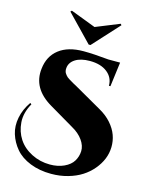

<svg xmlns="http://www.w3.org/2000/svg" viewBox="-149 -1040 969 1238"><g transform="rotate(15 335.5 -421.5)"><path d="M346 -764 506 -939 499 -947 341 -883 173 -947 165 -939 334 -764ZM322 -487 509 -380Q557 -353 588.5 -317Q620 -281 634 -242.5Q648 -204 647 -162.5Q646 -121 630.5 -83Q615 -45 586 -10.5Q557 24 518 49Q479 74 426.5 89Q374 104 315 104Q237 104 174.5 79Q112 54 76 11.5Q40 -31 24 -82.5Q8 -134 19.5 -192Q31 -250 68 -303L77 -296Q40 -230 44.5 -168Q49 -106 80.5 -58Q112 -10 169 19Q226 48 292 48Q345 48 386 29Q427 10 445.5 -20.5Q464 -51 465.5 -87Q467 -123 441 -160Q415 -197 366 -224L203 -320Q65 -401 81 -535Q90 -620 150.5 -667Q211 -714 314 -714Q380 -714 482 -704H560L539 -541H529Q529 -596 486 -630Q443 -664 370 -664Q309 -664 273 -641Q237 -618 234 -580Q233 -571 234.5 -563Q236 -555 239 -549Q242 -543 248 -536Q254 -529 258.5 -525Q263 -521 273 -515Q283 -509 288 -506Q293 -503 305 -496Q317 -489 322 -487Z"/></g></svg>

Font: Cinzel Decorative Black
Style: Regular
Weight: 900
Designer: Natanael Gama
Version: Version 1.001;PS 001.001;hotconv 1.0.56;makeotf.lib2.0.21325